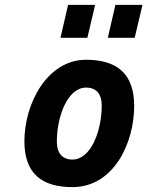

<svg xmlns="http://www.w3.org/2000/svg" viewBox="-20 -756 604 787"><path d="M532 -601 564 -736H453L422 -601ZM338 -601 370 -736H259L228 -601ZM277 -102C235 -102 213 -129 213 -175C213 -279 257 -397 333 -397C375 -397 397 -370 397 -324C397 -220 353 -102 277 -102ZM333 -511C173 -511 80 -331 80 -177C80 -43 153 11 277 11C445 11 530 -168 530 -322C530 -456 457 -511 333 -511Z"/></svg>

Font: RazerF5
Style: Bold Italic
Weight: 700
Foundry: Razer Inc.
Version: Version 2